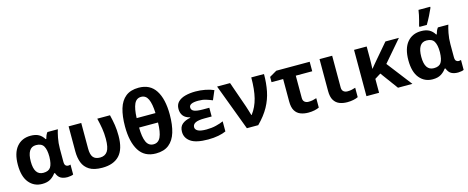

<svg xmlns="http://www.w3.org/2000/svg" viewBox="-39 -1486 5331 2187"><g transform="rotate(-15 2626.0 -393.0)"><path d="M259 10Q163 10 104 -61.5Q45 -133 45 -271Q45 -410 105.5 -482.5Q166 -555 270 -555Q328 -555 365 -534.5Q402 -514 427 -473H434Q438 -490 446.5 -510.5Q455 -531 467 -546H590Q579 -514 567 -453Q555 -392 555 -325V-173Q555 -139 567.5 -127Q580 -115 596 -115Q603 -115 612 -116.5Q621 -118 625 -120V-3Q618 2 596 6Q574 10 558 10Q508 10 477 -8Q446 -26 429 -72H419Q396 -38 358 -14Q320 10 259 10ZM304 -109Q366 -109 390 -146.5Q414 -184 416 -266V-272Q416 -352 391.5 -394Q367 -436 302 -436Q249 -436 223 -393.5Q197 -351 197 -270Q197 -109 304 -109Z M968 9Q870 9 815.5 -25.5Q761 -60 739 -118Q717 -176 717 -249V-546H866V-244Q866 -173 891.5 -141.5Q917 -110 973 -110Q1031 -110 1060.5 -153Q1090 -196 1090 -300Q1090 -364 1080.5 -422Q1071 -480 1055 -546H1205Q1221 -481 1230 -423.5Q1239 -366 1239 -296Q1239 -138 1170 -64.5Q1101 9 968 9Z M1865 -378Q1865 -256 1838.5 -169.5Q1812 -83 1754 -36.5Q1696 10 1600 10Q1466 10 1401.5 -93Q1337 -196 1337 -378Q1337 -500 1363 -586.5Q1389 -673 1447 -719Q1505 -765 1600 -765Q1734 -765 1799.5 -663.5Q1865 -562 1865 -378ZM1601 -657Q1545 -657 1519.5 -601.5Q1494 -546 1490 -436H1712Q1708 -546 1682 -601.5Q1656 -657 1601 -657ZM1600 -98Q1657 -98 1683.5 -154.5Q1710 -211 1712 -325H1489Q1490 -212 1516 -155Q1542 -98 1600 -98Z M2320 -336V-233H2238Q2161 -233 2128 -216Q2095 -199 2095 -166Q2095 -139 2125 -122Q2155 -105 2226 -105Q2287 -105 2339.5 -118Q2392 -131 2427 -147V-28Q2390 -11 2336 -0.5Q2282 10 2215 10Q2074 10 2011 -34Q1948 -78 1948 -151Q1948 -211 1984.5 -241Q2021 -271 2081 -282V-287Q2028 -299 2002.5 -331.5Q1977 -364 1977 -413Q1977 -465 2009 -496.5Q2041 -528 2095 -542Q2149 -556 2215 -556Q2272 -556 2329 -545Q2386 -534 2428 -515L2382 -407Q2346 -422 2307.5 -434Q2269 -446 2219 -446Q2110 -446 2110 -395Q2110 -363 2142.5 -349.5Q2175 -336 2245 -336Z M2468 -546H2621L2727 -243Q2735 -220 2745 -186Q2755 -152 2761 -132H2765Q2822 -207 2846.5 -305.5Q2871 -404 2871 -546H3021Q3021 -438 3002.5 -345.5Q2984 -253 2937.5 -168.5Q2891 -84 2807 0H2673Z M3560 -546V-434H3366V-171Q3366 -140 3384 -124.5Q3402 -109 3431 -109Q3456 -109 3479 -113.5Q3502 -118 3525 -126V-15Q3502 -4 3469 3Q3436 10 3397 10Q3346 10 3305 -6Q3264 -22 3240.5 -61Q3217 -100 3217 -171V-434H3080V-496L3166 -546Z M3825 -546V-171Q3825 -140 3843 -124.5Q3861 -109 3890 -109Q3915 -109 3938 -113.5Q3961 -118 3984 -126V-15Q3962 -4 3928.5 3Q3895 10 3856 10Q3805 10 3764.5 -6Q3724 -22 3700 -61Q3676 -100 3676 -171V-546Z M4612 -546 4397 -296 4625 0H4455L4302 -208L4232 -164V0H4083V-546H4232V-403Q4231 -373 4231 -343Q4231 -313 4229 -284H4231Q4248 -305 4265 -325.5Q4282 -346 4300 -367L4453 -546Z M4864 10Q4768 10 4709 -61.5Q4650 -133 4650 -271Q4650 -410 4710.5 -482.5Q4771 -555 4875 -555Q4933 -555 4970 -534.5Q5007 -514 5032 -473H5039Q5043 -490 5051.5 -510.5Q5060 -531 5072 -546H5195Q5184 -514 5172 -453Q5160 -392 5160 -325V-173Q5160 -139 5172.5 -127Q5185 -115 5201 -115Q5208 -115 5217 -116.5Q5226 -118 5230 -120V-3Q5223 2 5201 6Q5179 10 5163 10Q5113 10 5082 -8Q5051 -26 5034 -72H5024Q5001 -38 4963 -14Q4925 10 4864 10ZM4909 -109Q4971 -109 4995 -146.5Q5019 -184 5021 -266V-272Q5021 -352 4996.5 -394Q4972 -436 4907 -436Q4854 -436 4828 -393.5Q4802 -351 4802 -270Q4802 -109 4909 -109ZM4870 -606V-621Q4877 -644 4885 -675.5Q4893 -707 4900 -738.5Q4907 -770 4910 -796H5048V-784Q5031 -745 5008 -699Q4985 -653 4957 -606Z"/></g></svg>

Font: Noto Sans
Style: Bold
Weight: 700
Designer: Monotype Design Team
Foundry: Monotype Imaging Inc.
Version: Version 2.000;GOOG;noto-source:20170915:90ef993387c0; ttfaut